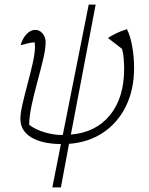

<svg xmlns="http://www.w3.org/2000/svg" viewBox="-20 -614 645 829"><path d="M206 195 243 8Q160 7 114 -21.5Q68 -50 68 -101Q68 -125 77.5 -166Q87 -207 99.5 -253.5Q112 -300 121.5 -342.5Q131 -385 131 -412Q131 -421 130 -431Q118 -431 103 -427.5Q88 -424 69 -419Q77 -448 94.5 -466.5Q112 -485 132 -485Q151 -485 164 -469.5Q177 -454 177 -432Q177 -402 166 -356.5Q155 -311 141 -259.5Q127 -208 116.5 -159Q106 -110 106 -75Q132 -55 171.5 -43Q211 -31 251 -31L363 -594H393L286 -33Q394 -42 455 -117Q516 -192 516 -317Q516 -338 514 -361.5Q512 -385 507 -403L446 -450Q463 -461 481.5 -470Q500 -479 528 -488Q543 -459 551 -412.5Q559 -366 559 -322Q559 -227 523.5 -155Q488 -83 424.5 -41Q361 1 278 7L243 195Z"/></svg>

Font: Piazzolla ExtraLight
Style: Italic
Weight: 200
Italic angle: -11.3°
Designer: Juan Pablo del Peral
Foundry: Huerta Tipografica
Version: Version 1.330